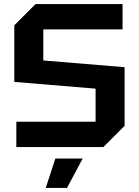

<svg xmlns="http://www.w3.org/2000/svg" viewBox="-20 -720 680 940"><path d="M60 0V-124H448V-286L50 -319V-596L154 -700H580V-576H192V-424L590 -391V-104L486 0ZM204 200 251 56H385L308 200Z"/></svg>

Font: Tektur SemiBold
Style: Regular
Weight: 600
Designer: Adam Jagosz
Foundry: Adam Jagosz
Version: Version 1.005;gftools[0.9.30]